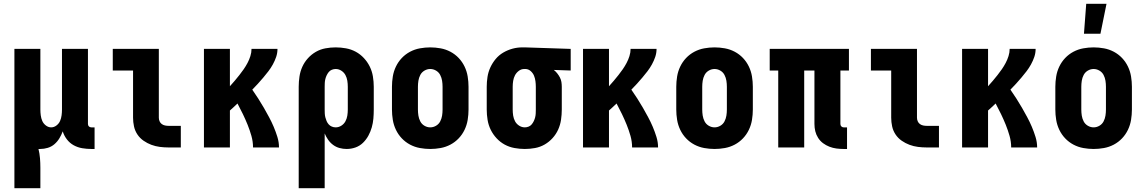

<svg xmlns="http://www.w3.org/2000/svg" viewBox="-20 -778 6040 1013"><path d="M56 215V-520H193V-200Q193 -185 195 -169.5Q197 -154 203 -140Q209 -126 222 -116Q235 -106 250 -106Q265 -106 278 -116Q291 -126 297 -140Q303 -154 305 -169.5Q307 -185 307 -200V-520H444V-124Q444 -116 449 -111Q454 -106 462 -106H479V8H462Q438 8 414 4Q390 0 369 -11.5Q348 -23 333 -42.5Q318 -62 311 -85Q304 -66 293.5 -48.5Q283 -31 267.5 -17.5Q252 -4 232 2Q212 8 192 8H183Q189 32 191 57Q193 82 193 107V215Z M870 0Q846 0 823 -3Q800 -6 778.5 -14Q757 -22 737.5 -35.5Q718 -49 705 -68.5Q692 -88 687 -111Q682 -134 682 -157V-406H575V-520H818V-157Q818 -147 822 -138Q826 -129 833.5 -123.5Q841 -118 850.5 -116Q860 -114 870 -114H934V0Z M1056 0V-520H1193V-323Q1206 -337 1218.5 -352Q1231 -367 1243 -382Q1255 -397 1266 -413Q1277 -429 1286 -446Q1295 -463 1301 -482Q1307 -501 1307 -520H1444Q1444 -498 1437 -477.5Q1430 -457 1419.5 -438Q1409 -419 1396 -402Q1383 -385 1369 -368.5Q1355 -352 1340.5 -336Q1326 -320 1311 -305Q1327 -282 1342.5 -258Q1358 -234 1372 -209.5Q1386 -185 1399.5 -160Q1413 -135 1424 -109Q1435 -83 1443.5 -55.5Q1452 -28 1452 0H1315Q1315 -31 1306.5 -61Q1298 -91 1286.5 -119.5Q1275 -148 1261.5 -176Q1248 -204 1233 -232Q1223 -222 1213 -213Q1203 -204 1193 -195V0Z M1556 215V-320Q1556 -347 1560 -374Q1564 -401 1575 -425.5Q1586 -450 1604.5 -470.5Q1623 -491 1646.5 -504.5Q1670 -518 1697 -523Q1724 -528 1751 -528Q1778 -528 1805.5 -523Q1833 -518 1857 -505Q1881 -492 1900 -471.5Q1919 -451 1931 -426.5Q1943 -402 1947.5 -374.5Q1952 -347 1952 -320V-200Q1952 -176 1950 -152.5Q1948 -129 1941.5 -106Q1935 -83 1923.5 -62Q1912 -41 1895 -24.5Q1878 -8 1855.5 0Q1833 8 1809 8Q1790 8 1771.5 3Q1753 -2 1737.5 -13.5Q1722 -25 1711 -41Q1700 -57 1693 -74V215ZM1751 -106Q1767 -106 1781 -115Q1795 -124 1802.5 -138Q1810 -152 1812.5 -168Q1815 -184 1815 -200V-320Q1815 -336 1812.5 -352Q1810 -368 1802.5 -382Q1795 -396 1781 -405Q1767 -414 1751 -414Q1741 -414 1731 -410Q1721 -406 1714.5 -398Q1708 -390 1703.5 -380.5Q1699 -371 1696.5 -361Q1694 -351 1693.5 -340.5Q1693 -330 1693 -320V-200Q1693 -190 1693.5 -179.5Q1694 -169 1696.5 -159Q1699 -149 1703 -139.5Q1707 -130 1714 -122Q1721 -114 1731 -110Q1741 -106 1751 -106Z M2250 8Q2223 8 2195.5 3Q2168 -2 2143.5 -15Q2119 -28 2100 -48Q2081 -68 2069 -93Q2057 -118 2052.5 -145.5Q2048 -173 2048 -200V-320Q2048 -347 2052.5 -374.5Q2057 -402 2069 -427Q2081 -452 2100 -472Q2119 -492 2143.5 -505Q2168 -518 2195.5 -523Q2223 -528 2250 -528Q2277 -528 2304.5 -523Q2332 -518 2356.5 -505Q2381 -492 2400 -472Q2419 -452 2431 -427Q2443 -402 2447.5 -374.5Q2452 -347 2452 -320V-200Q2452 -173 2447.5 -145.5Q2443 -118 2431 -93Q2419 -68 2400 -48Q2381 -28 2356.5 -15Q2332 -2 2304.5 3Q2277 8 2250 8ZM2250 -106Q2266 -106 2280.5 -114.5Q2295 -123 2302.5 -137.5Q2310 -152 2312.5 -168Q2315 -184 2315 -200V-320Q2315 -336 2312.5 -352Q2310 -368 2302.5 -382.5Q2295 -397 2280.5 -405.5Q2266 -414 2250 -414Q2234 -414 2219.5 -405.5Q2205 -397 2197.5 -382.5Q2190 -368 2187.5 -352Q2185 -336 2185 -320V-200Q2185 -184 2187.5 -168Q2190 -152 2197.5 -137.5Q2205 -123 2219.5 -114.5Q2234 -106 2250 -106Z M2749 8Q2722 8 2694.5 3Q2667 -2 2643 -15Q2619 -28 2600 -48.5Q2581 -69 2569 -93.5Q2557 -118 2552.5 -145.5Q2548 -173 2548 -200V-320Q2548 -346 2552 -372Q2556 -398 2567 -422Q2578 -446 2595 -466.5Q2612 -487 2635 -500.5Q2658 -514 2683.5 -521Q2709 -528 2735 -528H2750L2991 -520V-406L2902 -409Q2912 -401 2920 -391Q2928 -381 2934 -369.5Q2940 -358 2942 -345.5Q2944 -333 2944 -320V-200Q2944 -173 2940 -146Q2936 -119 2925 -94.5Q2914 -70 2895.5 -49.5Q2877 -29 2853.5 -15.5Q2830 -2 2803 3Q2776 8 2749 8ZM2749 -106Q2759 -106 2769 -110Q2779 -114 2785.5 -122Q2792 -130 2796.5 -139.5Q2801 -149 2803.5 -159Q2806 -169 2806.5 -179.5Q2807 -190 2807 -200V-320Q2807 -335 2805 -350Q2803 -365 2797.5 -378.5Q2792 -392 2780.5 -402.5Q2769 -413 2754 -414H2746Q2730 -414 2717 -404Q2704 -394 2697 -380.5Q2690 -367 2687.5 -351.5Q2685 -336 2685 -320V-200Q2685 -184 2687.5 -168Q2690 -152 2697.5 -138Q2705 -124 2719 -115Q2733 -106 2749 -106Z M3056 0V-520H3193V-323Q3206 -337 3218.5 -352Q3231 -367 3243 -382Q3255 -397 3266 -413Q3277 -429 3286 -446Q3295 -463 3301 -482Q3307 -501 3307 -520H3444Q3444 -498 3437 -477.5Q3430 -457 3419.5 -438Q3409 -419 3396 -402Q3383 -385 3369 -368.5Q3355 -352 3340.5 -336Q3326 -320 3311 -305Q3327 -282 3342.5 -258Q3358 -234 3372 -209.5Q3386 -185 3399.5 -160Q3413 -135 3424 -109Q3435 -83 3443.5 -55.5Q3452 -28 3452 0H3315Q3315 -31 3306.5 -61Q3298 -91 3286.5 -119.5Q3275 -148 3261.5 -176Q3248 -204 3233 -232Q3223 -222 3213 -213Q3203 -204 3193 -195V0Z M3750 8Q3723 8 3695.5 3Q3668 -2 3643.5 -15Q3619 -28 3600 -48Q3581 -68 3569 -93Q3557 -118 3552.5 -145.5Q3548 -173 3548 -200V-320Q3548 -347 3552.5 -374.5Q3557 -402 3569 -427Q3581 -452 3600 -472Q3619 -492 3643.5 -505Q3668 -518 3695.5 -523Q3723 -528 3750 -528Q3777 -528 3804.5 -523Q3832 -518 3856.5 -505Q3881 -492 3900 -472Q3919 -452 3931 -427Q3943 -402 3947.5 -374.5Q3952 -347 3952 -320V-200Q3952 -173 3947.5 -145.5Q3943 -118 3931 -93Q3919 -68 3900 -48Q3881 -28 3856.5 -15Q3832 -2 3804.5 3Q3777 8 3750 8ZM3750 -106Q3766 -106 3780.5 -114.5Q3795 -123 3802.5 -137.5Q3810 -152 3812.5 -168Q3815 -184 3815 -200V-320Q3815 -336 3812.5 -352Q3810 -368 3802.5 -382.5Q3795 -397 3780.5 -405.5Q3766 -414 3750 -414Q3734 -414 3719.5 -405.5Q3705 -397 3697.5 -382.5Q3690 -368 3687.5 -352Q3685 -336 3685 -320V-200Q3685 -184 3687.5 -168Q3690 -152 3697.5 -137.5Q3705 -123 3719.5 -114.5Q3734 -106 3750 -106Z M4431 8Q4412 8 4393 5.5Q4374 3 4356 -4Q4338 -11 4322.5 -22.5Q4307 -34 4296.5 -50.5Q4286 -67 4281.5 -85.5Q4277 -104 4277 -124V-406H4223V0H4086V-406H4041V-520H4459V-406H4414V-124Q4414 -116 4419 -111Q4424 -106 4431 -106H4449V8Z M4870 0Q4846 0 4823 -3Q4800 -6 4778.5 -14Q4757 -22 4737.5 -35.5Q4718 -49 4705 -68.5Q4692 -88 4687 -111Q4682 -134 4682 -157V-406H4575V-520H4818V-157Q4818 -147 4822 -138Q4826 -129 4833.5 -123.5Q4841 -118 4850.5 -116Q4860 -114 4870 -114H4934V0Z M5056 0V-520H5193V-323Q5206 -337 5218.5 -352Q5231 -367 5243 -382Q5255 -397 5266 -413Q5277 -429 5286 -446Q5295 -463 5301 -482Q5307 -501 5307 -520H5444Q5444 -498 5437 -477.5Q5430 -457 5419.5 -438Q5409 -419 5396 -402Q5383 -385 5369 -368.5Q5355 -352 5340.5 -336Q5326 -320 5311 -305Q5327 -282 5342.5 -258Q5358 -234 5372 -209.5Q5386 -185 5399.5 -160Q5413 -135 5424 -109Q5435 -83 5443.5 -55.5Q5452 -28 5452 0H5315Q5315 -31 5306.5 -61Q5298 -91 5286.5 -119.5Q5275 -148 5261.5 -176Q5248 -204 5233 -232Q5223 -222 5213 -213Q5203 -204 5193 -195V0Z M5750 8Q5723 8 5695.5 3Q5668 -2 5643.5 -15Q5619 -28 5600 -48Q5581 -68 5569 -93Q5557 -118 5552.5 -145.5Q5548 -173 5548 -200V-320Q5548 -347 5552.5 -374.5Q5557 -402 5569 -427Q5581 -452 5600 -472Q5619 -492 5643.5 -505Q5668 -518 5695.5 -523Q5723 -528 5750 -528Q5777 -528 5804.5 -523Q5832 -518 5856.5 -505Q5881 -492 5900 -472Q5919 -452 5931 -427Q5943 -402 5947.5 -374.5Q5952 -347 5952 -320V-200Q5952 -173 5947.5 -145.5Q5943 -118 5931 -93Q5919 -68 5900 -48Q5881 -28 5856.5 -15Q5832 -2 5804.5 3Q5777 8 5750 8ZM5750 -106Q5766 -106 5780.5 -114.5Q5795 -123 5802.5 -137.5Q5810 -152 5812.5 -168Q5815 -184 5815 -200V-320Q5815 -336 5812.5 -352Q5810 -368 5802.5 -382.5Q5795 -397 5780.5 -405.5Q5766 -414 5750 -414Q5734 -414 5719.5 -405.5Q5705 -397 5697.5 -382.5Q5690 -368 5687.5 -352Q5685 -336 5685 -320V-200Q5685 -184 5687.5 -168Q5690 -152 5697.5 -137.5Q5705 -123 5719.5 -114.5Q5734 -106 5750 -106ZM5699 -600 5711 -758H5818L5786 -600Z"/></svg>

Font: Iosevka Curly Heavy
Style: Regular
Weight: 900
Monospace: yes
Designer: Belleve Invis
Foundry: Belleve Invis
Version: Version 22.1.2; ttfautohint (v1.8.4)